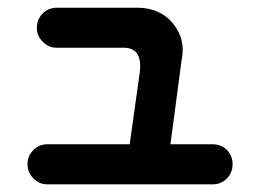

<svg xmlns="http://www.w3.org/2000/svg" viewBox="-20 -482 675 501"><path d="M51.8 -53.7Q51.8 -75.2 66.9 -90.3Q82 -105.5 103.5 -105.5H318.4L344.7 -293Q352.5 -356.4 304.7 -357.4H128.9Q106.4 -357.4 91.8 -373Q76.2 -387.7 76.2 -409.2Q76.2 -431.6 91.3 -446.8Q106.4 -461.9 128.9 -461.9H339.8Q399.4 -460.9 432.1 -419.9Q464.8 -378.9 454.1 -327.1L424.8 -105.5H535.2Q556.6 -105.5 572.3 -90.8Q586.9 -75.2 586.9 -53.7Q586.9 -31.2 571.8 -16.1Q556.6 -1 535.2 -1H103.5Q82 -1 67.4 -16.6Q51.8 -31.2 51.8 -53.7Z"/></svg>

Font: Nico Moji
Style: Regular
Weight: 400
Version: Version 1.02